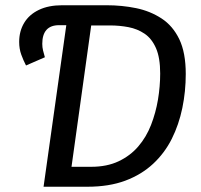

<svg xmlns="http://www.w3.org/2000/svg" viewBox="-20 -709 763 729"><path d="M242.4 -689.1H384.1Q443.1 -689.1 496.7 -678.1Q550.2 -667.1 593.3 -639Q636.3 -611 660.8 -560Q685.3 -509 685.3 -428Q685.3 -362 672.3 -299Q659.3 -236 632.3 -182Q605.3 -128 561.3 -87Q517.2 -46 455.7 -23Q394.1 0 312 0H145.4ZM398 -612.4H326.3L251.5 -75.7H326.2Q386 -75.7 430.3 -96.6Q474.7 -117.6 505.1 -153.1Q535.5 -188.5 553.4 -234.4Q571.3 -280.4 579.8 -330.7Q588.2 -381.1 588.2 -430Q588.2 -489.8 572.3 -526.1Q556.4 -562.5 529 -581Q501.7 -599.4 467.8 -605.9Q433.9 -612.4 398 -612.4ZM150.4 -491.6 78.8 -460.4Q68.8 -479.5 60.8 -501.5Q52.8 -523.5 52.8 -549.6Q52.8 -590.8 71.9 -622.4Q91 -654 127.7 -671.5Q164.3 -689.1 216.4 -689.1H243.4L232.3 -613.4H204.3Q172.4 -613.4 156.4 -595.5Q140.5 -577.5 140.5 -542.6Q140.5 -529.6 143.4 -517.6Q146.4 -505.6 150.4 -491.6Z"/></svg>

Font: Fira Sans Variable
Style: Italic
Weight: 397
Italic angle: -8°
Designer: Carrois Corporate & Edenspiekermann AG
Foundry: Carrois Corporate GbR & Edenspiekermann AG
Version: Version 4.202